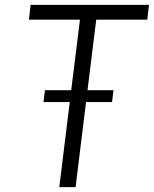

<svg xmlns="http://www.w3.org/2000/svg" viewBox="-20 -771 633 790"><path d="M586 -690H376L340 -400H447L441 -351H334L291 -1H224L267 -351H159L165 -400H273L309 -690H99L106 -751H593Z"/></svg>

Font: Orkney Light
Style: LightItalic
Weight: 300
Designer: Samuel Oakes and Alfredo Marco Pradil
Foundry: Alfredo Marco Pradil
Version: 1.0; ttfautohint (v1.5)